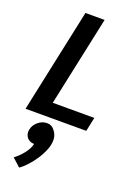

<svg xmlns="http://www.w3.org/2000/svg" viewBox="-185 -740 825 1159"><g transform="rotate(20 227.0 -160.0)"><path d="M11 0 30 -90 153 -667H276L153 -90H420L401 0ZM132 182Q102 182 85.5 161Q69 140 75 110Q81 80 107 58.5Q133 37 163 37Q193 37 210 59Q232 84 233.5 115.5Q235 147 222 180.5Q209 214 188 246.5Q167 279 142.5 305.5Q118 332 96 347L44 300Q73 279 99 246.5Q125 214 132 182Z"/></g></svg>

Font: Epunda Sans SemiBold
Style: Italic
Weight: 600
Italic angle: -12.0243°
Designer: Simon Atzbach
Foundry: typofactur
Version: Version 2.204; ttfautohint (v1.8.4.7-5d5b)